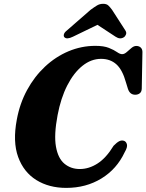

<svg xmlns="http://www.w3.org/2000/svg" viewBox="-20 -948 748 982"><path d="M615 -227.5Q625.5 -223.5 629.2 -209.5Q633 -195.5 617.5 -169Q577.5 -83.5 498.8 -35.2Q420 13 319 13Q230.5 13 165.8 -27.2Q101 -67.5 72.8 -145.2Q44.5 -223 66 -336.5Q81 -418.5 118.5 -487.5Q156 -556.5 210.2 -607.2Q264.5 -658 330.5 -685.8Q396.5 -713.5 468 -713.5Q511 -713.5 537 -703Q563 -692.5 578.2 -681.8Q593.5 -671 604.5 -671Q616 -671 628 -681.5Q640 -692 652.2 -702.5Q664.5 -713 677 -713Q691 -713 699.8 -704.8Q708.5 -696.5 708.5 -682L705 -494.5Q704.5 -478.5 695 -471Q685.5 -463.5 671.5 -463.5Q644.5 -463.5 634.5 -493L624.5 -525.5Q606.5 -591 575.2 -619Q544 -647 497 -647Q446 -647 401.5 -611.2Q357 -575.5 324 -511Q291 -446.5 274.5 -359Q255.5 -258.5 266.2 -198Q277 -137.5 309.8 -110.5Q342.5 -83.5 388 -83.5Q435 -83.5 479 -111.8Q523 -140 561 -202.5Q577.5 -219.5 590 -225.8Q602.5 -232 615 -227.5ZM613.5 -757.5Q594 -745 571.5 -760L478.5 -821L352.5 -760Q321.5 -745 309.5 -757.5Q304.5 -762.5 306.8 -772.2Q309 -782 322.5 -792.5L443.5 -898Q462 -911.5 476 -920Q490 -928.5 507.5 -928.5Q525 -928.5 534 -920Q543 -911.5 553 -898L621 -792.5Q628 -782 624.5 -772.2Q621 -762.5 613.5 -757.5Z"/></svg>

Font: Fraunces 9pt S000
Style: Bold Italic
Weight: 700
Italic angle: -16°
Version: Version 1.000; ttfautohint (v1.8.3)